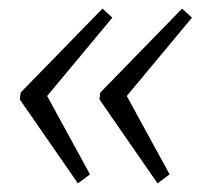

<svg xmlns="http://www.w3.org/2000/svg" viewBox="-20 -543 466 446"><path d="M218 -523 241 -502 72 -299 78 -341 189 -138 161 -117 26 -312 28 -328ZM403 -523 426 -502 257 -299 263 -341 374 -138 346 -117 211 -312 213 -328Z"/></svg>

Font: Pathway Extreme 28pt ExtraLight
Style: Italic
Weight: 250
Italic angle: -8°
Designer: Eduardo Rodriguez Tunni
Foundry: Eduardo Rodriguez Tunni
Version: Version 1.001;gftools[0.9.26]